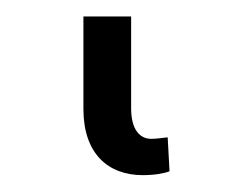

<svg xmlns="http://www.w3.org/2000/svg" viewBox="-20 23 297 229"><path d="M150.2 231.9C164.4 231.9 175.8 229.8 182.2 227.3L180 186.8C176.1 187.1 166.9 188.6 160.5 188.6C146.7 188.6 136.4 177.6 136.4 152V42.6H79.5V153.1C79.5 206.3 109 231.9 150.2 231.9Z"/></svg>

Font: Karasuma Gothic
Style: Light
Weight: 300
Designer: Rasmus Andersson / Ryoko Nishizuka
Foundry: rsms
Version: Version 1.00